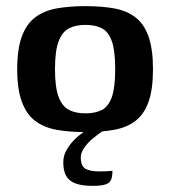

<svg xmlns="http://www.w3.org/2000/svg" viewBox="-20 -424 555 625"><path d="M258 6Q205 6 164 -1.5Q123 -9 94.5 -30.5Q66 -52 51 -93Q36 -134 36 -199Q36 -264 51 -305Q66 -346 94.5 -367.5Q123 -389 164 -396.5Q205 -404 258 -404Q312 -404 352.5 -396.5Q393 -389 421 -367.5Q449 -346 463.5 -305Q478 -264 478 -199Q478 -133 463.5 -92.5Q449 -52 421 -30.5Q393 -9 352 -1.5Q311 6 258 6ZM258 -55Q290 -55 311.5 -66Q333 -77 344 -108Q355 -139 355 -199Q355 -259 344 -290Q333 -321 311.5 -332Q290 -343 258 -343Q227 -343 205 -332Q183 -321 171 -290Q159 -259 159 -199Q159 -139 171 -108Q183 -77 205 -66Q227 -55 258 -55ZM282 181Q245 181 224 172.5Q203 164 194.5 147Q186 130 186 105Q186 83 196.5 64.5Q207 46 222 31Q237 16 253 5.5Q269 -5 280 -11H338Q330 -8 314.5 2.5Q299 13 282.5 26.5Q266 40 254.5 56.5Q243 73 243 88Q243 118 259.5 126Q276 134 302 134Q319 134 327.5 133.5Q336 133 340 132.5Q344 132 346 132Q346 149 342 160Q338 171 324.5 176Q311 181 282 181Z"/></svg>

Font: Genos Thin SemiBold
Style: Regular
Weight: 600
Version: Version 1.010